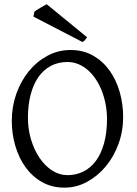

<svg xmlns="http://www.w3.org/2000/svg" viewBox="-20 -864 640 899"><path d="M481 -307.1Q481 -340.8 474.9 -373.8Q468.8 -406.7 457.5 -436.3Q446.3 -465.8 429.9 -491Q413.6 -516.1 393.1 -534.4Q372.6 -552.7 348.1 -563.2Q323.7 -573.7 295.9 -573.7Q252.4 -573.7 218 -555.4Q183.6 -537.1 159.9 -503.2Q136.2 -469.2 123.5 -420.9Q110.8 -372.6 110.8 -313Q110.8 -258.3 125.7 -209.5Q140.6 -160.6 165.8 -123.8Q190.9 -86.9 224.6 -65.4Q258.3 -43.9 295.9 -43.9Q336.4 -43.9 370.4 -60.8Q404.3 -77.6 429 -110.8Q453.6 -144 467.3 -193.4Q481 -242.7 481 -307.1ZM556.6 -315.9Q556.6 -249.5 534.7 -189.7Q512.7 -129.9 474.9 -84.5Q437 -39.1 387.2 -12.2Q337.4 14.6 281.7 14.6Q223.1 14.6 177.2 -11.2Q131.3 -37.1 99.9 -80.6Q68.4 -124 51.8 -180.7Q35.2 -237.3 35.2 -298.8Q35.2 -365.2 56.6 -425.3Q78.1 -485.4 115.2 -530.8Q152.3 -576.2 202.4 -603Q252.4 -629.9 310.1 -629.9Q370.6 -629.9 416.5 -603.3Q462.4 -576.7 493.7 -532.7Q524.9 -488.8 540.8 -432.1Q556.6 -375.5 556.6 -315.9ZM387.7 -689.5Q380.9 -680.2 377.2 -675.5Q373.5 -670.9 365.7 -667.5L136.7 -786.1L140.6 -808.1Q144 -812 151.6 -816.9Q159.2 -821.8 168 -826.9Q176.8 -832 185.1 -836.7Q193.4 -841.3 198.7 -844.2Z"/></svg>

Font: Gentium Plus APac
Style: Regular
Weight: 400
Designer: J. Victor Gaultney, Annie Olsen, Iska Routamaa, Becca Hirsbrunner
Foundry: SIL International
Version: Version 5.000